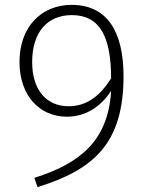

<svg xmlns="http://www.w3.org/2000/svg" viewBox="-20 -749 596 788"><path d="M274 -729C151 -729 60 -640 60 -495C60 -355 144 -270 254 -270C330 -270 392 -309 436 -376C424 -173 311 -79 121 -19L134 19C362 -52 487 -158 487 -436C487 -618 421 -729 274 -729ZM261 -313C172 -313 112 -378 112 -494C112 -618 175 -687 275 -687C390 -687 436 -598 436 -427C389 -354 336 -313 261 -313Z"/></svg>

Font: Glow Sans SC Normal Light
Style: Regular
Weight: 300
Designer: Ryoko NISHIZUKA (kana, bopomofo & ideographs); Paul D. Hunt (Latin, Greek & Cyrillic); Sandoll Communications, Soo-young
Version: Version 0.93